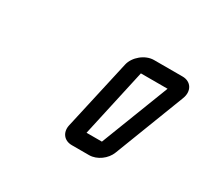

<svg xmlns="http://www.w3.org/2000/svg" viewBox="-80 -799 561 530"><g transform="rotate(30 201.0 -533.5)"><path d="M367 -692H276C248 -692 219 -668 213 -641L163 -418C158 -394 172 -375 197 -375H252C277 -375 303 -394 312 -418L398 -641C409 -669 394 -692 367 -692ZM263 -642H348L264 -425H215Z"/></g></svg>

Font: DIN Rundschrift
Style: BreitKontKu
Weight: 400
Width: 7
Version: Version 1.027